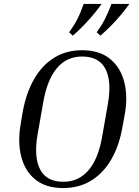

<svg xmlns="http://www.w3.org/2000/svg" viewBox="-20 -945 706 975"><path d="M614 -366 602 -301Q586 -207 546 -137Q506 -67 444 -28.5Q382 10 301 10Q214 10 160.5 -32.5Q107 -75 88 -149Q69 -223 85 -315L96 -380Q113 -473 153 -543Q193 -613 254.5 -651.5Q316 -690 397 -690Q484 -690 537.5 -647Q591 -604 610.5 -530.5Q630 -457 614 -366ZM528 -418Q548 -532 515.5 -595Q483 -658 397 -658Q319 -658 269.5 -599.5Q220 -541 200 -428L171 -263Q151 -148 183.5 -85Q216 -22 301 -22Q380 -22 430 -81Q480 -140 499 -253ZM350 -764 331 -781Q354 -812 371.5 -845.5Q389 -879 405 -925H496Q433 -837 350 -764ZM490 -764 471 -781Q494 -812 511.5 -845.5Q529 -879 546 -925H637Q573 -836 490 -764Z"/></svg>

Font: Inria Serif
Style: Italic
Weight: 400
Italic angle: -10°
Designer: Black Foundry Team
Foundry: Black Foundry
Version: Version 1.000; ttfautohint (v1.8.3)